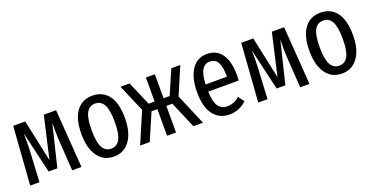

<svg xmlns="http://www.w3.org/2000/svg" viewBox="-26 -1079 3165 1633"><g transform="rotate(-20 1556.5 -263.0)"><path d="M514 0H430L413 -256Q409 -312 409 -372Q409 -417 410 -440L317 -59H238L150 -438Q151 -412 151 -364Q151 -314 148 -257L134 0H50L88 -527H197L278 -147L365 -527H476Z M1004 -264Q1004 -137 951.5 -62.5Q899 12 806 12Q713 12 661 -61Q609 -134 609 -263Q609 -396 661 -467Q713 -538 807 -538Q901 -538 952.5 -468.5Q1004 -399 1004 -264ZM702 -263Q702 -155 728 -107Q754 -59 806 -59Q859 -59 885 -107Q911 -155 911 -264Q911 -372 885 -419.5Q859 -467 807 -467Q754 -467 728 -419.5Q702 -372 702 -263Z M1600 -527 1495 -280 1614 0H1527L1424 -241H1370V0H1289V-241H1236L1132 0H1045L1165 -280L1059 -527H1141L1235 -310H1289V-527H1370V-310H1425L1519 -527Z M2022 -233H1746Q1750 -138 1777.5 -99Q1805 -60 1856 -60Q1889 -60 1915 -70.5Q1941 -81 1969 -104L2008 -51Q1942 12 1853 12Q1759 12 1707 -57.5Q1655 -127 1655 -258Q1655 -389 1704.5 -463.5Q1754 -538 1844 -538Q1931 -538 1977.5 -472.5Q2024 -407 2024 -279Q2024 -257 2022 -233ZM1939 -305Q1939 -391 1916 -430Q1893 -469 1844 -469Q1800 -469 1775 -429.5Q1750 -390 1746 -298H1939Z M2578 0H2494L2477 -256Q2473 -312 2473 -372Q2473 -417 2474 -440L2381 -59H2302L2214 -438Q2215 -412 2215 -364Q2215 -314 2212 -257L2198 0H2114L2152 -527H2261L2342 -147L2429 -527H2540Z M3068 -264Q3068 -137 3015.5 -62.5Q2963 12 2870 12Q2777 12 2725 -61Q2673 -134 2673 -263Q2673 -396 2725 -467Q2777 -538 2871 -538Q2965 -538 3016.5 -468.5Q3068 -399 3068 -264ZM2766 -263Q2766 -155 2792 -107Q2818 -59 2870 -59Q2923 -59 2949 -107Q2975 -155 2975 -264Q2975 -372 2949 -419.5Q2923 -467 2871 -467Q2818 -467 2792 -419.5Q2766 -372 2766 -263Z"/></g></svg>

Font: Fira Sans Extra Condensed
Style: Regular
Weight: 400
Width: 1
Designer: Carrois Corporate & Edenspiekermann AG
Foundry: Carrois Corporate GbR & Edenspiekermann AG
Version: Version 4.203